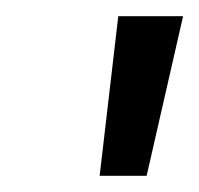

<svg xmlns="http://www.w3.org/2000/svg" viewBox="-20 -775 246 237"><path d="M103 -558 126 -755H206L161 -558Z"/></svg>

Font: DM Sans 24pt
Style: Italic
Weight: 400
Italic angle: -10°
Designer: Colophon Foundry, Jonny Pinhorn
Foundry: Colophon Foundry
Version: Version 4.004;gftools[0.9.30]